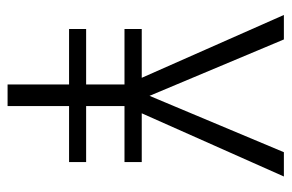

<svg xmlns="http://www.w3.org/2000/svg" viewBox="-148 -602 751 494"><g transform="rotate(90 227.0 -355.5)"><path d="M227.1 -365.2 372.1 -710.9H434.6L272 -345.2H397.5V-300.8H253.4V-202.1H397.5V-158.2H253.4V0H197.8V-158.2H55.2V-202.1H197.8V-300.8H55.2V-345.2H180.7L19 -710.9H82Z"/></g></svg>

Font: Roboto Condensed Light
Style: Regular
Weight: 300
Designer: Google
Version: Version 2.134; 2016